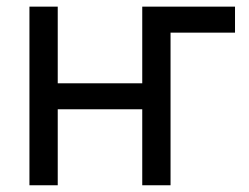

<svg xmlns="http://www.w3.org/2000/svg" viewBox="-20 -550 739 570"><path d="M677.7 -453.1H486.3V0H402.3V-225.6H151.4V0H67.4V-530.3H151.4V-302.7H402.3V-530.3H677.7Z"/></svg>

Font: Pretendard JP
Style: Regular
Weight: 400
Designer: Base glyphs from Inter by Rasmus Andersson; Hangeul glyphs from Noto Sans CJK(Source Han Sans) by Jang Soo-young and Kan
Foundry: Kil Hyung-jin
Version: Version 1.309